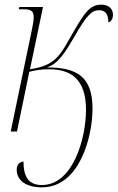

<svg xmlns="http://www.w3.org/2000/svg" viewBox="-20 -566 507 826"><path d="M160 240C324 240 378 19 378 -98C378 -237 311 -276 181 -276C229 -289 262 -343 300 -408C354 -503 376 -522 406 -522C431 -522 446 -508 446 -470C455 -471 466 -483 466 -502C466 -531 445 -546 415 -546C368 -546 344 -511 302 -439L258 -363C222 -304 188 -280 109 -268L165 -536H63L61 -526H80C111 -526 125 -521 125 -492C125 -479 122 -462 118 -442L26 0H53L106 -257C132 -264 158 -268 190 -268C279 -268 350 -232 350 -93C350 25 296 230 160 230C98 230 81 187 81 129C62 131 52 144 52 164C52 213 96 240 160 240Z"/></svg>

Font: Noto Serif Display Condensed Thin
Style: Italic
Weight: 100
Width: 3
Italic angle: -12°
Designer: Monotype Design Team
Foundry: Monotype Imaging Inc.
Version: Version 2.009